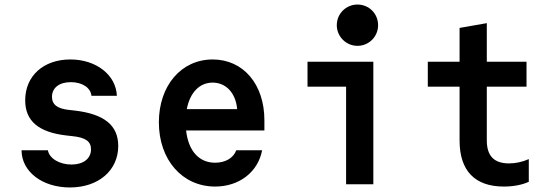

<svg xmlns="http://www.w3.org/2000/svg" viewBox="-20 -812 2440 846"><path d="M75 -150C75 -56 166 14 288 14C414 14 501 -61 501 -169C501 -260 439 -310 308 -325L281 -328C231 -334 209 -352 209 -385C209 -425 241 -450 292 -450C342 -450 379 -426 383 -390H495C491 -482 404 -550 290 -550C171 -550 91 -477 91 -370C91 -279 150 -229 273 -215L300 -212C357 -206 381 -189 381 -154C381 -113 347 -87 295 -87C242 -87 197 -114 191 -150Z M800 -237H1145V-282C1145 -441 1052 -550 917 -550C779 -550 680 -435 680 -273C680 -108 783 10 928 10C1034 10 1117 -54 1135 -150H1021C1009 -116 973 -95 928 -95C856 -95 810 -148 800 -237ZM917 -448C976 -448 1019 -402 1025 -331H803C817 -404 859 -448 917 -448Z M1625 -540H1335V-430H1505V0H1625ZM1464 -701C1464 -651 1505 -610 1555 -610C1606 -610 1646 -651 1646 -701C1646 -752 1606 -792 1555 -792C1505 -792 1464 -752 1464 -701Z M2125 -193V-430H2300V-540H2125V-710L2005 -689V-540H1865V-430H2005V-193C2005 -60 2072 10 2200 10C2241 10 2280 3 2310 -11V-111C2281 -98 2251 -92 2223 -92C2157 -92 2125 -125 2125 -193Z"/></svg>

Font: CommitMono
Style: 700Regular
Weight: 700
Monospace: yes
Designer: Eigil Nikolajsen
Foundry: Eigil Nikolajsen
Version: Version 1.143